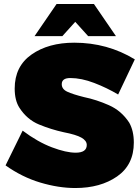

<svg xmlns="http://www.w3.org/2000/svg" viewBox="-20 -934 704 967"><path d="M359 13Q275 13 183 -14.5Q91 -42 8 -101L94 -276Q170 -219 241.5 -192Q313 -165 361 -165Q417 -165 417 -204Q417 -225.5 390 -240.8Q363 -256 301 -268Q237 -282 176.5 -307Q116 -332 78 -391Q54 -428 54 -488Q54 -600 139 -659.5Q224 -719 354 -719Q521 -719 659 -635L575 -458Q519 -491.5 454.5 -516.2Q390 -541 334 -541Q291 -541 291 -510Q291 -485 319 -472Q347 -459 403 -445Q466 -432 529 -404Q592 -376 631 -316Q654 -275 654 -216Q654 -104 570 -45.5Q486 13 359 13ZM564 -752H424L359 -824L294 -752H154L265 -914H453Z"/></svg>

Font: Argentum Novus Black
Style: Regular
Weight: 900
Designer: Julieta Ulanovsky (font) & Cristiano Sobral (main changes)
Foundry: Julieta Ulanovsky (font) & Cristiano Sobral (main changes)
Version: Version 3.00;November 27, 2020;FontCreator 13.0.0.2655 64-bi